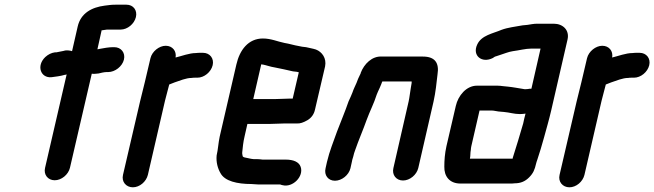

<svg xmlns="http://www.w3.org/2000/svg" viewBox="-20 -724 2787 818"><path d="M213 44C242 44 271 20 278 -9L371 -410C377 -409 383 -409 390 -410L400 -411C408 -413 424 -417 434 -417H441C470 -417 501 -441 508 -470C515 -499 496 -523 467 -523H460C446 -523 420 -519 406 -516L396 -514H395L413 -595H415C423 -596 431 -597 436 -598H494C523 -598 552 -622 559 -651C566 -680 548 -704 519 -704H472C452 -704 444 -702 426 -700C371 -693 324 -668 311 -611L287 -506C278 -509 268 -510 258 -509C249 -506 232 -504 220 -501H214C199 -499 185 -492 173 -481C134 -444 153 -391 199 -395C214 -397 240 -400 255 -405C258 -405 261 -406 264 -407L172 -9C165 20 184 44 213 44Z M886 -446C893 -475 874 -499 845 -499H835C828 -499 821 -499 815 -498C786 -498 754 -485 728 -479C733 -506 715 -529 686 -529C658 -529 628 -505 621 -476L597 -374C591 -350 583 -319 577 -293L504 21C497 50 517 74 546 74C575 74 603 50 610 21L683 -295C688 -316 697 -347 701 -364C709 -367 713 -369 724 -373C746 -380 772 -392 797 -392C801 -393 806 -393 811 -393H821C850 -393 879 -417 886 -446Z M1154 -302H1059L1093 -450C1096 -449 1098 -449 1100 -449C1115 -446 1134 -439 1149 -437C1176 -432 1201 -426 1228 -420L1245 -418C1248 -417 1250 -417 1253 -416L1227 -304H1216C1203 -304 1169 -302 1154 -302ZM1192 -198H1245C1258 -197 1273 -202 1290 -212C1307 -222 1318 -238 1322 -257L1365 -441C1372 -476 1352 -503 1326 -513C1314 -517 1296 -520 1284 -523L1267 -525L1252 -528C1233 -531 1212 -538 1192 -541C1162 -547 1135 -560 1100 -560C1038 -560 1001 -511 987 -449L916 -142C910 -114 909 -87 903 -62C900 -33 908 -6 919 13C937 48 991 60 1051 60C1061 60 1071 62 1082 62H1174C1175 62 1175 62 1176 63L1184 65C1227 76 1275 28 1261 -13C1254 -34 1230 -44 1198 -44H1099C1091 -45 1084 -46 1076 -46H1061C1055 -47 1050 -47 1047 -48L1033 -51C1024 -53 1020 -53 1016 -56L1014 -58C1014 -61 1011 -69 1012 -75C1014 -95 1016 -118 1022 -143L1034 -196H1129C1144 -196 1179 -198 1192 -198Z M1517 -414C1517 -412 1516 -409 1514 -406C1507 -392 1504 -385 1499 -371C1494 -359 1486 -344 1482 -331C1477 -317 1472 -308 1465 -292C1450 -248 1433 -209 1416 -164C1401 -121 1384 -81 1373 -34L1367 -7C1360 22 1378 46 1407 46C1436 46 1466 22 1473 -7L1479 -34C1480 -39 1481 -46 1485 -57C1487 -67 1490 -76 1493 -84C1507 -125 1528 -173 1542 -213C1555 -249 1574 -285 1585 -321L1590 -333C1596 -345 1600 -355 1605 -367C1605 -369 1607 -372 1609 -377H1734C1734 -375 1733 -373 1734 -372L1730 -348C1727 -332 1725 -310 1721 -292L1656 -8C1649 21 1668 45 1697 45C1726 45 1755 21 1762 -8L1827 -291C1836 -331 1840 -372 1844 -407C1852 -456 1833 -483 1782 -483H1607C1565 -486 1531 -451 1517 -414Z M1986 -86C1986 -91 1987 -96 1988 -101L2023 -253H2074C2078 -253 2082 -253 2086 -252L2104 -249C2111 -248 2119 -248 2127 -247C2151 -245 2170 -238 2195 -238C2204 -238 2212 -239 2219 -240C2215 -226 2212 -212 2209 -198C2194 -146 2180 -100 2165 -53L2164 -48H1982C1985 -62 1983 -71 1986 -86ZM2219 -344C2215 -344 2212 -344 2209 -345C2190 -348 2164 -353 2143 -355L2123 -357C2115 -358 2108 -359 2099 -359H2012C1967 -359 1932 -317 1922 -273L1882 -101C1875 -69 1873 -41 1873 -14C1872 26 1894 58 1942 58H2152C2159 58 2166 58 2172 57C2198 57 2217 49 2234 32C2252 14 2258 -1 2264 -27C2265 -32 2267 -37 2269 -43C2280 -77 2288 -102 2298 -139C2307 -172 2320 -217 2328 -252L2398 -556C2407 -596 2378 -623 2339 -623H2269C2254 -623 2240 -620 2227 -618L2206 -616C2174 -610 2144 -607 2117 -597C2080 -581 2031 -574 2013 -534C1991 -487 2033 -453 2080 -477C2082 -479 2090 -484 2093 -484C2098 -486 2104 -488 2111 -490C2128 -495 2145 -503 2165 -506C2190 -509 2219 -517 2244 -517H2283L2244 -346H2237C2231 -345 2226 -344 2219 -344Z M2746 -446C2753 -475 2734 -499 2705 -499H2695C2688 -499 2681 -499 2675 -498C2646 -498 2614 -485 2588 -479C2593 -506 2575 -529 2546 -529C2518 -529 2488 -505 2481 -476L2457 -374C2451 -350 2443 -319 2437 -293L2364 21C2357 50 2377 74 2406 74C2435 74 2463 50 2470 21L2543 -295C2548 -316 2557 -347 2561 -364C2569 -367 2573 -369 2584 -373C2606 -380 2632 -392 2657 -392C2661 -393 2666 -393 2671 -393H2681C2710 -393 2739 -417 2746 -446Z"/></svg>

Font: Electronic
Style: HvIt
Weight: 900
Version: Version 1.011